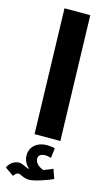

<svg xmlns="http://www.w3.org/2000/svg" viewBox="-180 -795 620 1108"><g transform="rotate(15 130.0 -240.5)"><path d="M80 0H234L213 -746H59ZM22 265C32 251 39 244 51 244C63 244 83 263 118 263C151 263 238 231 257 221L237 165C220 172 204 180 183 187C161 181 131 161 131 132C131 113 146 102 172 102C185 102 195 105 207 108L214 49C201 45 183 43 165 43C109 43 67 77 67 130C67 159 81 185 102 202H99C84 202 61 182 36 182C15 182 -16 196 -30 229Z"/></g></svg>

Font: Noto Sans Arabic UI SmCn XBd
Style: Regular
Weight: 800
Width: 4
Designer: Monotype Design Team, Nadine Chahine and Nizar Qandah
Foundry: Monotype Imaging Inc.
Version: Version 2.010